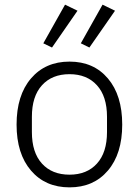

<svg xmlns="http://www.w3.org/2000/svg" viewBox="-20 -788 593 820"><path d="M202.1 -585 165 -603 257.8 -768.1 311 -742.2ZM361.8 -585 325.2 -603 418 -768.1 471.2 -742.2ZM50.8 -255.9Q50.8 -380.9 112.3 -452.9Q173.8 -524.9 276.9 -524.9Q379.9 -524.9 440.9 -452.9Q502 -380.9 502 -255.9Q502 -131.3 440.9 -59.6Q379.9 12.2 276.9 12.2Q173.8 12.2 112.3 -59.6Q50.8 -131.3 50.8 -255.9ZM276.9 -42Q351.1 -42 394 -89.4Q437 -136.7 437 -224.1V-289.1Q437 -376.5 394 -423.8Q351.1 -471.2 276.9 -471.2Q202.1 -471.2 159.2 -423.8Q116.2 -376.5 116.2 -289.1V-224.1Q116.2 -136.7 159.2 -89.4Q202.1 -42 276.9 -42Z"/></svg>

Font: Anuphan Light
Style: Regular
Weight: 300
Designer: Mike Abbink, Paul van der Laan, Pieter van Rosmalen, Mint Tantisuwanna
Foundry: Bold Monday; Cadson Demak
Version: Version 3.002;hotconv 1.0.109;makeotfexe 2.5.65596